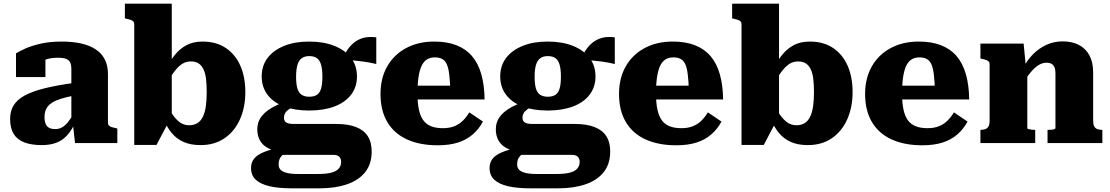

<svg xmlns="http://www.w3.org/2000/svg" viewBox="-20 -778 6036 1044"><path d="M381 -327V-258Q341 -250 313 -241.5Q285 -233 267 -222Q249 -211 239.5 -199Q230 -187 226 -172.5Q222 -158 222 -142Q222 -117 229 -102.5Q236 -88 249 -82Q262 -76 281 -76Q299 -76 315.5 -84.5Q332 -93 348 -112Q364 -131 381 -162L389 -112Q369 -68 344 -41Q319 -14 285.5 -1.5Q252 11 207 11Q150 11 111.5 -4Q73 -19 54 -50.5Q35 -82 35 -131Q35 -174 54 -205Q73 -236 114 -258.5Q155 -281 221 -297.5Q287 -314 381 -327ZM388 0 376 -108 368 -105V-406Q368 -424 362 -437.5Q356 -451 340.5 -457.5Q325 -464 295 -464Q253 -464 225.5 -453Q198 -442 188 -428Q178 -433 176.5 -441Q175 -449 180 -457Q185 -465 197 -470.5Q209 -476 227 -476V-359H67V-488Q83 -498 115.5 -513Q148 -528 198.5 -540Q249 -552 316 -552Q375 -552 421.5 -541.5Q468 -531 500.5 -509.5Q533 -488 550 -454.5Q567 -421 567 -376V-110Q567 -101 572 -95.5Q577 -90 586.5 -87Q596 -84 611 -81L618 -79V0Z M1071 11Q1017 11 978.5 -6Q940 -23 913.5 -55Q887 -87 867 -134L872 -225Q898 -185 917.5 -156.5Q937 -128 958.5 -112.5Q980 -97 1009 -97Q1034 -97 1052.5 -108Q1071 -119 1082.5 -142Q1094 -165 1099 -198.5Q1104 -232 1104 -277Q1104 -320 1100 -351Q1096 -382 1085.5 -403Q1075 -424 1058.5 -434Q1042 -444 1018 -444Q991 -444 969.5 -430Q948 -416 925 -385Q902 -354 871 -303V-381Q898 -438 927.5 -475.5Q957 -513 994 -532.5Q1031 -552 1081 -552Q1156 -552 1208 -517Q1260 -482 1287 -420.5Q1314 -359 1314 -277Q1314 -194 1284.5 -128.5Q1255 -63 1200.5 -26Q1146 11 1071 11ZM710 -647Q710 -656 705.5 -661Q701 -666 691.5 -669.5Q682 -673 667 -676L659 -678V-758H914V-123L899 -119L831 10H710Z M2026 -430Q1987 -439 1957.5 -443Q1928 -447 1904 -449Q1880 -451 1856 -450L1833 -441Q1849 -476 1866.5 -503Q1884 -530 1906.5 -547.5Q1929 -565 1958 -572.5Q1987 -580 2026 -575ZM1661 -177Q1582 -177 1524 -199Q1466 -221 1434.5 -263Q1403 -305 1403 -362Q1403 -421 1435 -463Q1467 -505 1525 -528.5Q1583 -552 1661 -552Q1740 -552 1798.5 -528.5Q1857 -505 1889 -463Q1921 -421 1921 -362Q1921 -305 1889 -263Q1857 -221 1798.5 -199Q1740 -177 1661 -177ZM1661 -252Q1688 -252 1703.5 -262.5Q1719 -273 1726 -297Q1733 -321 1733 -361Q1733 -401 1726 -425.5Q1719 -450 1703.5 -461.5Q1688 -473 1661 -473Q1637 -473 1621 -461.5Q1605 -450 1597.5 -425.5Q1590 -401 1590 -361Q1590 -321 1597 -297Q1604 -273 1620.5 -262.5Q1637 -252 1661 -252ZM1566 246Q1494 246 1445 234.5Q1396 223 1370.5 199Q1345 175 1345 135Q1345 106 1361.5 85Q1378 64 1414.5 49Q1451 34 1511 22L1545 45Q1525 56 1514 67Q1503 78 1499 89.5Q1495 101 1495 117Q1495 134 1505.5 145Q1516 156 1539.5 162Q1563 168 1601 168H1710Q1755 168 1782.5 160.5Q1810 153 1822.5 138Q1835 123 1835 102Q1835 85 1825 74.5Q1815 64 1791 64H1482L1493 47Q1456 39 1430.5 23.5Q1405 8 1392 -17Q1379 -42 1379 -75Q1379 -111 1397.5 -138.5Q1416 -166 1451.5 -188Q1487 -210 1537 -226L1588 -206Q1565 -194 1550.5 -183.5Q1536 -173 1530 -162Q1524 -151 1524 -139Q1524 -120 1536.5 -112Q1549 -104 1577 -104H1808Q1872 -104 1915 -87.5Q1958 -71 1979.5 -38Q2001 -5 2001 46Q2001 113 1966 157.5Q1931 202 1867 224Q1803 246 1719 246Z M2250 -268Q2250 -217 2258 -181Q2266 -145 2282.5 -123Q2299 -101 2325.5 -91Q2352 -81 2388 -81Q2425 -81 2451.5 -92Q2478 -103 2497.5 -122.5Q2517 -142 2532 -167L2606 -117Q2584 -76 2550.5 -47Q2517 -18 2470.5 -3Q2424 12 2360 12Q2263 12 2193 -20Q2123 -52 2086 -114.5Q2049 -177 2049 -267Q2049 -353 2085.5 -417Q2122 -481 2188 -516.5Q2254 -552 2341 -552Q2411 -552 2462 -532Q2513 -512 2546.5 -473Q2580 -434 2597 -374.5Q2614 -315 2615 -237H2202V-312H2448L2429 -282Q2427 -339 2422.5 -375Q2418 -411 2408.5 -430.5Q2399 -450 2383 -458Q2367 -466 2345 -466Q2322 -466 2304.5 -456.5Q2287 -447 2275 -425Q2263 -403 2256.5 -364.5Q2250 -326 2250 -268Z M3323 -430Q3284 -439 3254.5 -443Q3225 -447 3201 -449Q3177 -451 3153 -450L3130 -441Q3146 -476 3163.5 -503Q3181 -530 3203.5 -547.5Q3226 -565 3255 -572.5Q3284 -580 3323 -575ZM2958 -177Q2879 -177 2821 -199Q2763 -221 2731.5 -263Q2700 -305 2700 -362Q2700 -421 2732 -463Q2764 -505 2822 -528.5Q2880 -552 2958 -552Q3037 -552 3095.5 -528.5Q3154 -505 3186 -463Q3218 -421 3218 -362Q3218 -305 3186 -263Q3154 -221 3095.5 -199Q3037 -177 2958 -177ZM2958 -252Q2985 -252 3000.5 -262.5Q3016 -273 3023 -297Q3030 -321 3030 -361Q3030 -401 3023 -425.5Q3016 -450 3000.5 -461.5Q2985 -473 2958 -473Q2934 -473 2918 -461.5Q2902 -450 2894.5 -425.5Q2887 -401 2887 -361Q2887 -321 2894 -297Q2901 -273 2917.5 -262.5Q2934 -252 2958 -252ZM2863 246Q2791 246 2742 234.5Q2693 223 2667.5 199Q2642 175 2642 135Q2642 106 2658.5 85Q2675 64 2711.5 49Q2748 34 2808 22L2842 45Q2822 56 2811 67Q2800 78 2796 89.5Q2792 101 2792 117Q2792 134 2802.5 145Q2813 156 2836.5 162Q2860 168 2898 168H3007Q3052 168 3079.5 160.5Q3107 153 3119.5 138Q3132 123 3132 102Q3132 85 3122 74.5Q3112 64 3088 64H2779L2790 47Q2753 39 2727.5 23.5Q2702 8 2689 -17Q2676 -42 2676 -75Q2676 -111 2694.5 -138.5Q2713 -166 2748.5 -188Q2784 -210 2834 -226L2885 -206Q2862 -194 2847.5 -183.5Q2833 -173 2827 -162Q2821 -151 2821 -139Q2821 -120 2833.5 -112Q2846 -104 2874 -104H3105Q3169 -104 3212 -87.5Q3255 -71 3276.5 -38Q3298 -5 3298 46Q3298 113 3263 157.5Q3228 202 3164 224Q3100 246 3016 246Z M3547 -268Q3547 -217 3555 -181Q3563 -145 3579.5 -123Q3596 -101 3622.5 -91Q3649 -81 3685 -81Q3722 -81 3748.5 -92Q3775 -103 3794.5 -122.5Q3814 -142 3829 -167L3903 -117Q3881 -76 3847.5 -47Q3814 -18 3767.5 -3Q3721 12 3657 12Q3560 12 3490 -20Q3420 -52 3383 -114.5Q3346 -177 3346 -267Q3346 -353 3382.5 -417Q3419 -481 3485 -516.5Q3551 -552 3638 -552Q3708 -552 3759 -532Q3810 -512 3843.5 -473Q3877 -434 3894 -374.5Q3911 -315 3912 -237H3499V-312H3745L3726 -282Q3724 -339 3719.5 -375Q3715 -411 3705.5 -430.5Q3696 -450 3680 -458Q3664 -466 3642 -466Q3619 -466 3601.5 -456.5Q3584 -447 3572 -425Q3560 -403 3553.5 -364.5Q3547 -326 3547 -268Z M4373 11Q4319 11 4280.5 -6Q4242 -23 4215.5 -55Q4189 -87 4169 -134L4174 -225Q4200 -185 4219.5 -156.5Q4239 -128 4260.5 -112.5Q4282 -97 4311 -97Q4336 -97 4354.5 -108Q4373 -119 4384.5 -142Q4396 -165 4401 -198.5Q4406 -232 4406 -277Q4406 -320 4402 -351Q4398 -382 4387.5 -403Q4377 -424 4360.5 -434Q4344 -444 4320 -444Q4293 -444 4271.5 -430Q4250 -416 4227 -385Q4204 -354 4173 -303V-381Q4200 -438 4229.5 -475.5Q4259 -513 4296 -532.5Q4333 -552 4383 -552Q4458 -552 4510 -517Q4562 -482 4589 -420.5Q4616 -359 4616 -277Q4616 -194 4586.5 -128.5Q4557 -63 4502.5 -26Q4448 11 4373 11ZM4012 -647Q4012 -656 4007.5 -661Q4003 -666 3993.5 -669.5Q3984 -673 3969 -676L3961 -678V-758H4216V-123L4201 -119L4133 10H4012Z M4885 -268Q4885 -217 4893 -181Q4901 -145 4917.5 -123Q4934 -101 4960.5 -91Q4987 -81 5023 -81Q5060 -81 5086.5 -92Q5113 -103 5132.5 -122.5Q5152 -142 5167 -167L5241 -117Q5219 -76 5185.5 -47Q5152 -18 5105.5 -3Q5059 12 4995 12Q4898 12 4828 -20Q4758 -52 4721 -114.5Q4684 -177 4684 -267Q4684 -353 4720.5 -417Q4757 -481 4823 -516.5Q4889 -552 4976 -552Q5046 -552 5097 -532Q5148 -512 5181.5 -473Q5215 -434 5232 -374.5Q5249 -315 5250 -237H4837V-312H5083L5064 -282Q5062 -339 5057.5 -375Q5053 -411 5043.5 -430.5Q5034 -450 5018 -458Q5002 -466 4980 -466Q4957 -466 4939.5 -456.5Q4922 -447 4910 -425Q4898 -403 4891.5 -364.5Q4885 -326 4885 -268Z M5311 0V-72H5313Q5328 -72 5339 -76.5Q5350 -81 5355.5 -91.5Q5361 -102 5361 -120V-428Q5361 -438 5356.5 -443Q5352 -448 5343 -451.5Q5334 -455 5319 -458L5311 -460V-541H5546L5558 -416L5566 -414V-81Q5566 -78 5572.5 -76Q5579 -74 5588 -73Q5597 -72 5605 -72H5609V0ZM5974 0H5676V-72H5679Q5687 -72 5696.5 -72.5Q5706 -73 5712.5 -75.5Q5719 -78 5719 -81V-379Q5719 -399 5714 -411.5Q5709 -424 5698.5 -430.5Q5688 -437 5670 -437Q5648 -437 5626.5 -423.5Q5605 -410 5583.5 -384Q5562 -358 5539 -317L5542 -405Q5563 -448 5595.5 -481.5Q5628 -515 5669.5 -534Q5711 -553 5758 -553Q5810 -553 5847 -533.5Q5884 -514 5904 -476.5Q5924 -439 5924 -384V-120Q5924 -102 5929.5 -91.5Q5935 -81 5946 -76.5Q5957 -72 5971 -72H5974Z"/></svg>

Font: Roboto Serif ExtraBold
Style: Regular
Weight: 800
Designer: Greg Gazdowicz
Foundry: Commercial Type
Version: Version 1.008